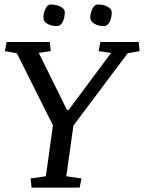

<svg xmlns="http://www.w3.org/2000/svg" viewBox="-20 -851 653 871"><path d="M10.3 -660.6H206.1L210 -619.1L155.8 -611.3L283.7 -352.5H291.5L483.9 -610.8L427.2 -619.1L435.5 -660.6H609.4L613.3 -619.1L559.1 -609.4L313 -281.2L280.8 -51.3L349.6 -41.5L341.3 0H123L119.1 -41.5L188 -51.3L220.2 -282.2L56.6 -609.4L2 -619.1ZM422.9 -830.6Q450.2 -831.1 468.3 -820.3Q486.8 -809.6 486.8 -795.9Q486.8 -769.5 477.1 -751.5Q467.3 -732.9 453.1 -732.9Q439.5 -732.4 427.7 -735.4Q416 -738.3 408.2 -743.2Q389.6 -752.9 389.6 -772.5Q389.6 -792 399.4 -811.5Q409.2 -831.1 422.9 -830.6ZM209.5 -830.6Q236.3 -830.6 255.4 -820.3Q273.9 -810.1 273.9 -796.4Q273.9 -770 264.2 -751.5Q254.4 -732.9 240.2 -732.9Q226.6 -732.4 214.8 -735.4Q203.1 -738.3 194.8 -743.2Q176.8 -753.4 176.8 -772.5Q176.8 -792 186.5 -811.5Q196.3 -831.1 209.5 -830.6Z"/></svg>

Font: NoticiaText-Italic
Style: Italic
Weight: 400
Italic angle: -8°
Designer: JM Sole
Foundry: JM Sole
Version: Version 1.003